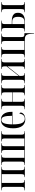

<svg xmlns="http://www.w3.org/2000/svg" viewBox="1768 -2354 795 4372"><g transform="rotate(-90 2166.0 -167.5)"><path d="M19 0V-10H32Q67 -10 82.5 -21.5Q98 -33 98 -80V-456Q98 -502 82.5 -514Q67 -526 32 -526H19V-536H556V-527H543Q508 -527 492.5 -515Q477 -503 477 -457V-80Q477 -34 493 -22Q509 -10 545 -10H556V0H319V-10H325Q359 -10 373 -22Q387 -34 387 -80V-524H187V-80Q187 -33 201.5 -21.5Q216 -10 251 -10H256V0Z M594 0V-10H607Q642 -10 657.5 -22Q673 -34 673 -80V-456Q673 -502 657.5 -514Q642 -526 607 -526H594V-536H828V-526H824Q789 -526 774.5 -514.5Q760 -503 760 -456V-12H937V-456Q937 -502 922.5 -514Q908 -526 874 -526H869V-536H1092V-526H1086Q1051 -526 1037 -514Q1023 -502 1023 -456V-12H1200V-456Q1200 -502 1185.5 -514Q1171 -526 1138 -526H1131V-536H1366V-526H1354Q1317 -526 1301.5 -514Q1286 -502 1286 -456V-79Q1286 -34 1302 -21.5Q1318 -9 1353 -9H1366V0Z M1635 10Q1536 10 1483.5 -62Q1431 -134 1431 -263Q1431 -404 1481.5 -474.5Q1532 -545 1624 -545Q1710 -545 1758 -481.5Q1806 -418 1806 -301V-281H1520Q1520 -129 1551.5 -65Q1583 -1 1649 -1Q1696 -1 1726 -31Q1756 -61 1765 -123Q1789 -117 1789 -91Q1789 -70 1772 -46.5Q1755 -23 1721 -6.5Q1687 10 1635 10ZM1716 -291Q1715 -421 1694.5 -478Q1674 -535 1624 -535Q1572 -535 1547.5 -478.5Q1523 -422 1520 -291Z M1866 0V-10H1879Q1914 -10 1929.5 -21.5Q1945 -33 1945 -80V-456Q1945 -502 1929.5 -514Q1914 -526 1879 -526H1866V-536H2103V-526H2096Q2062 -526 2048 -514Q2034 -502 2034 -456V-280H2250V-456Q2250 -502 2236 -514Q2222 -526 2187 -526H2181V-536H2418V-526H2406Q2371 -526 2355 -514Q2339 -502 2339 -456V-80Q2339 -34 2355 -22Q2371 -10 2407 -10H2418V0H2181V-10H2187Q2222 -10 2236 -22Q2250 -34 2250 -80V-270H2034V-80Q2034 -33 2048.5 -21.5Q2063 -10 2098 -10H2103V0Z M2456 0V-10H2468Q2504 -10 2519.5 -22Q2535 -34 2535 -81V-455Q2535 -502 2519.5 -514Q2504 -526 2468 -526H2456V-536H2688V-526H2679Q2650 -526 2637 -515Q2624 -504 2624 -461V-139L2842 -416V-462Q2842 -503 2829 -514.5Q2816 -526 2789 -526H2781V-536H3010V-526H2999Q2963 -526 2947 -514Q2931 -502 2931 -455V-82Q2931 -35 2947 -22.5Q2963 -10 2999 -10H3010V0H2778V-10H2790Q2817 -10 2829.5 -22Q2842 -34 2842 -78V-398L2624 -122V-76Q2624 -33 2637 -21.5Q2650 -10 2679 -10H2687V0Z M3584 166Q3582 101 3570 65Q3558 29 3530 14.5Q3502 0 3452 0H3047V-10H3059Q3095 -10 3110.5 -22Q3126 -34 3126 -80V-456Q3126 -502 3110.5 -514Q3095 -526 3059 -526H3047V-536H3284V-526H3280Q3244 -526 3229.5 -514.5Q3215 -503 3215 -456V-12H3419V-456Q3419 -502 3404.5 -514Q3390 -526 3356 -526H3349V-536H3587V-526H3575Q3539 -526 3523.5 -514Q3508 -502 3508 -456V-89Q3508 -38 3521 -24Q3534 -10 3568 -10H3596V210H3586Z M3636 0V-10H3648Q3686 -10 3700.5 -22.5Q3715 -35 3715 -79V-454Q3715 -500 3700 -513Q3685 -526 3648 -526H3636V-536H3883V-526H3873Q3835 -526 3819.5 -513Q3804 -500 3804 -455V-297H3868Q3921 -297 3964.5 -286Q4008 -275 4034.5 -244.5Q4061 -214 4061 -155Q4061 -82 4014.5 -41Q3968 0 3879 0ZM4075 0V-10H4080Q4115 -10 4130.5 -22Q4146 -34 4146 -80V-456Q4146 -501 4130.5 -513.5Q4115 -526 4081 -526H4075V-536H4306V-526H4301Q4266 -526 4250.5 -514Q4235 -502 4235 -456V-80Q4235 -35 4250.5 -22.5Q4266 -10 4301 -10H4306V0ZM3860 -10Q3916 -10 3942.5 -43.5Q3969 -77 3969 -155Q3969 -228 3941.5 -257.5Q3914 -287 3856 -287H3804V-10Z"/></g></svg>

Font: Noto Serif Display Condensed
Style: Regular
Weight: 400
Width: 3
Designer: Monotype Design Team
Foundry: Monotype Imaging Inc.
Version: Version 2.009